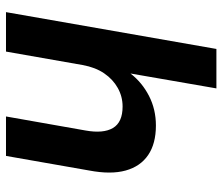

<svg xmlns="http://www.w3.org/2000/svg" viewBox="-72 -688 760 657"><g transform="rotate(90 308.5 -360.0)"><path d="M22 0 148 -720H283L232 -426Q263 -466 309 -489.5Q355 -513 410 -513Q472 -513 511 -486.5Q550 -460 564 -409.5Q578 -359 564 -285L514 0H379L427 -272Q438 -333 418.5 -366Q399 -399 345 -399Q311 -399 281.5 -382.5Q252 -366 231.5 -336Q211 -306 203 -262L157 0Z"/></g></svg>

Font: DM Sans 18pt
Style: Bold Italic
Weight: 700
Italic angle: -10°
Designer: Colophon Foundry, Jonny Pinhorn
Foundry: Colophon Foundry
Version: Version 4.004;gftools[0.9.30]